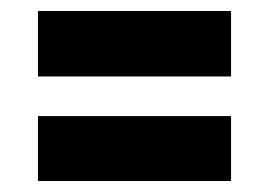

<svg xmlns="http://www.w3.org/2000/svg" viewBox="-20 -486 489 349"><path d="M49 -347V-466H400V-347ZM49 -157V-275H400V-157Z"/></svg>

Font: Bricolage Grotesque 24pt SemiCondensed
Style: Bold
Weight: 700
Width: 4
Designer: Mathieu Triay
Foundry: Atelier Triay
Version: Version 1.001;gftools[0.9.33.dev8+g029e19f]